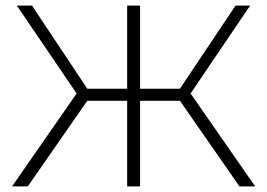

<svg xmlns="http://www.w3.org/2000/svg" viewBox="-20 -664 952 684"><path d="M621 -305H479V0H433V-305H291L79 0H23L253 -331L40 -644H94L291 -348H433V-644H479V-348H621L819 -644H871L659 -331L889 0H833Z"/></svg>

Font: Montserrat Ace
Style: Light
Weight: 300
Designer: Julieta Ulanovsky
Foundry: Julieta Ulanovsky
Version: Version 1